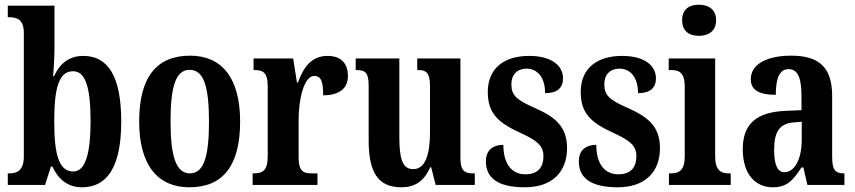

<svg xmlns="http://www.w3.org/2000/svg" viewBox="-20 -784 3626 814"><path d="M328 10C434 10 494 -76 494 -269C494 -462 437 -547 333 -547C270 -547 232 -511 209 -461H205C208 -491 211 -549 211 -585V-760H13V-711H18C53 -711 81 -701 81 -644V-120C81 -58 49 -49 19 -49H13V0H171L196 -78H202C226 -26 265 10 328 10ZM291 -57C228 -57 210 -133 210 -270C210 -410 229 -482 290 -482C342 -482 364 -414 364 -271C364 -133 342 -57 291 -57Z M783 10C925 10 998 -81 998 -269C998 -457 918 -548 786 -548C644 -548 570 -457 570 -269C570 -81 651 10 783 10ZM785 -49C725 -49 703 -125 703 -269C703 -414 724 -488 784 -488C845 -488 866 -414 866 -269C866 -125 846 -49 785 -49Z M1051 0H1326V-49H1300C1268 -49 1246 -57 1246 -116V-276C1246 -364 1269 -462 1312 -462C1343 -462 1350 -435 1350 -380C1416 -380 1455 -407 1455 -462C1455 -512 1429 -547 1369 -547C1304 -547 1268 -504 1243 -434H1239L1223 -536H1055V-487H1058C1094 -487 1115 -478 1115 -419V-121C1115 -58 1091 -49 1054 -49H1051Z M1681 10C1738 10 1777 -14 1804 -75H1808L1827 0H1993V-49H1986C1955 -49 1932 -55 1932 -114V-536H1749V-487H1752C1783 -487 1803 -480 1803 -420V-223C1803 -129 1783 -67 1732 -67C1685 -67 1673 -112 1673 -207V-536H1488V-487H1491C1531 -487 1543 -475 1543 -417V-187C1543 -51 1585 10 1681 10Z M2205 10C2321 10 2384 -55 2384 -156C2384 -249 2332 -289 2246 -327C2171 -360 2148 -379 2148 -427C2148 -468 2173 -493 2212 -493C2258 -493 2291 -457 2291 -389C2343 -389 2367 -412 2367 -452C2367 -502 2324 -547 2223 -547C2118 -547 2048 -495 2048 -394C2048 -302 2093 -263 2190 -219C2257 -188 2284 -166 2284 -122C2284 -76 2262 -45 2207 -45C2149 -45 2114 -90 2114 -170C2074 -170 2040 -151 2040 -100C2040 -32 2087 10 2205 10Z M2599 10C2715 10 2778 -55 2778 -156C2778 -249 2726 -289 2640 -327C2565 -360 2542 -379 2542 -427C2542 -468 2567 -493 2606 -493C2652 -493 2685 -457 2685 -389C2737 -389 2761 -412 2761 -452C2761 -502 2718 -547 2617 -547C2512 -547 2442 -495 2442 -394C2442 -302 2487 -263 2584 -219C2651 -188 2678 -166 2678 -122C2678 -76 2656 -45 2601 -45C2543 -45 2508 -90 2508 -170C2468 -170 2434 -151 2434 -100C2434 -32 2481 10 2599 10Z M2943 -632C2983 -632 3016 -652 3016 -698C3016 -745 2983 -764 2943 -764C2902 -764 2872 -745 2872 -698C2872 -652 2902 -632 2943 -632ZM2816 0H3078V-49H3069C3035 -49 3012 -63 3012 -122V-536H2815V-487H2828C2861 -487 2883 -473 2883 -418V-121C2883 -63 2860 -49 2825 -49H2816Z M3256 10C3318 10 3342 -20 3378 -74H3386L3403 0H3560V-49H3557C3520 -49 3508 -65 3508 -120V-377C3508 -502 3449 -548 3334 -548C3237 -548 3163 -515 3163 -448C3163 -403 3197 -382 3269 -382C3269 -450 3284 -491 3323 -491C3365 -491 3378 -449 3378 -373V-317L3311 -314C3189 -309 3129 -260 3129 -152C3129 -41 3186 10 3256 10ZM3305 -54C3275 -54 3262 -89 3262 -147C3262 -222 3282 -260 3345 -265L3379 -268V-191C3379 -111 3350 -54 3305 -54Z"/></svg>

Font: Noto Serif Bengali ExtraCondensed
Style: Regular
Weight: 400
Width: 2
Designer: Juan Bruce, Universal Thirst, Indian Type Foundry and the Monotype Design Team.
Foundry: Monotype Imaging Inc.
Version: Version 2.003